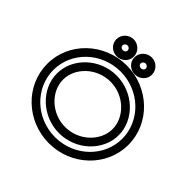

<svg xmlns="http://www.w3.org/2000/svg" viewBox="-196 -914 1107 1107"><g transform="rotate(45 358.0 -360.0)"><path d="M106 -292.6C106 -165.7 220.2 -57.5 358 -57.5C495.8 -57.5 610 -165.7 610 -292.6C610 -419.5 495.8 -527.7 358 -527.7C220.2 -527.7 106 -419.5 106 -292.6ZM156 -292.6C156 -388.7 245.5 -477.7 358 -477.7C470.6 -477.7 560 -388.7 560 -292.6C560 -196.5 470.5 -107.5 358 -107.5C245.4 -107.5 156 -196.5 156 -292.6ZM77.2 -292.6C77.2 -439.3 202.3 -560.2 358 -560.2C513.7 -560.2 638.8 -439.3 638.8 -292.6C638.8 -145.9 513.7 -25 358 -25C202.3 -25 77.2 -145.9 77.2 -292.6ZM27.2 -292.6C27.2 -116.3 176.6 25 358 25C539.4 25 688.8 -116.3 688.8 -292.6C688.8 -468.9 539.4 -610.2 358 -610.2C176.6 -610.2 27.2 -468.9 27.2 -292.6ZM280 -656C267.1 -656 258.8 -665.1 258.8 -674.8C258.8 -685.1 268.1 -694.8 280 -694.8C291.9 -694.8 301.2 -685.1 301.2 -674.8C301.2 -665.1 292.9 -656 280 -656ZM280 -606C317.1 -606 351.2 -634.4 351.2 -674.8C351.2 -714.4 318.1 -744.8 280 -744.8C241.9 -744.8 208.8 -714.4 208.8 -674.8C208.8 -634.4 242.9 -606 280 -606ZM427.5 -656C414.6 -656 406.2 -665.1 406.2 -674.8C406.2 -685.1 415.6 -694.8 427.5 -694.8C439.4 -694.8 448.8 -685.1 448.8 -674.8C448.8 -665.1 440.4 -656 427.5 -656ZM427.5 -606C464.6 -606 498.8 -634.4 498.8 -674.8C498.8 -714.4 465.6 -744.8 427.5 -744.8C389.4 -744.8 356.2 -714.4 356.2 -674.8C356.2 -634.4 390.4 -606 427.5 -606Z"/></g></svg>

Font: Hi.
Style: Regular
Weight: 400
Designer: Mew Too, Robert Jablonski
Foundry: Cannot Into Space Fonts
Version: Version 1.996